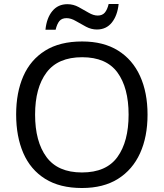

<svg xmlns="http://www.w3.org/2000/svg" viewBox="-20 -933 821 963"><path d="M720 -358Q720 -247 682.5 -164.5Q645 -82 572 -36Q499 10 391 10Q280 10 206.5 -36Q133 -82 97 -165Q61 -248 61 -359Q61 -469 97 -551Q133 -633 206.5 -679Q280 -725 392 -725Q499 -725 572 -679.5Q645 -634 682.5 -551.5Q720 -469 720 -358ZM156 -358Q156 -223 213 -145.5Q270 -68 391 -68Q513 -68 569 -145.5Q625 -223 625 -358Q625 -493 569 -569.5Q513 -646 392 -646Q271 -646 213.5 -569.5Q156 -493 156 -358ZM208 -784Q214 -843 242.5 -877.5Q271 -912 318 -912Q348 -912 374.5 -897.5Q401 -883 425 -869Q449 -855 470 -855Q493 -855 505.5 -869.5Q518 -884 525 -913H575Q569 -855 541 -820Q513 -785 466 -785Q438 -785 411.5 -799Q385 -813 360.5 -827.5Q336 -842 314 -842Q290 -842 278 -827.5Q266 -813 259 -784Z"/></svg>

Font: Noto Sans Palmyrene
Style: Regular
Weight: 400
Designer: Monotype Design Team
Foundry: Monotype Imaging Inc.
Version: Version 2.001; ttfautohint (v1.8.4.7-5d5b)